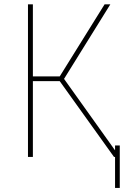

<svg xmlns="http://www.w3.org/2000/svg" viewBox="-20 -748 637 915"><path d="M523.4 0 264.6 -361.3H136.7V0H113.3V-727.5H136.7V-383.8H264.6L478.5 -727.5H505.9L285.2 -372.1L550.8 0ZM550.8 -54.7V147.5H528.3V-54.7Z"/></svg>

Font: Inter Tight Thin
Style: Regular
Weight: 250
Designer: Rasmus Andersson
Foundry: rsms
Version: Version 3.004